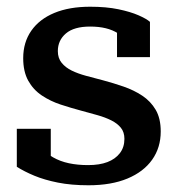

<svg xmlns="http://www.w3.org/2000/svg" viewBox="-20 -541 528 571"><path d="M350 -128Q350 -148 339.5 -161Q329 -174 311 -183Q293 -192 270 -198.5Q247 -205 221 -212Q191 -220 160.5 -230Q130 -240 104.5 -257Q79 -274 64 -301Q49 -328 49 -368Q49 -415 73 -449.5Q97 -484 141.5 -502.5Q186 -521 248 -521Q296 -521 332 -513.5Q368 -506 392 -495.5Q416 -485 426 -476V-371H328V-463Q340 -464 347.5 -460Q355 -456 358.5 -449Q362 -442 362 -433.5Q362 -425 359 -416Q348 -431 331.5 -441.5Q315 -452 294.5 -457Q274 -462 248 -462Q200 -462 176 -441.5Q152 -421 152 -389Q152 -368 163.5 -354Q175 -340 193.5 -331Q212 -322 236 -315.5Q260 -309 287 -302Q317 -294 347.5 -283.5Q378 -273 403 -256.5Q428 -240 443 -214.5Q458 -189 458 -150Q458 -102 432.5 -66Q407 -30 359 -10Q311 10 243 10Q192 10 152 2Q112 -6 82 -18.5Q52 -31 30 -45V-158H131V-36Q115 -44 107 -53Q99 -62 96 -71Q93 -80 94.5 -88.5Q96 -97 101 -103Q117 -85 138 -73Q159 -61 185 -55.5Q211 -50 242 -50Q276 -50 299.5 -59Q323 -68 336.5 -85.5Q350 -103 350 -128Z"/></svg>

Font: Roboto Serif 36pt Medium
Style: Regular
Weight: 500
Designer: Greg Gazdowicz
Foundry: Commercial Type
Version: Version 1.008